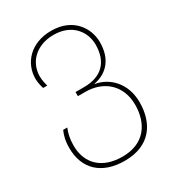

<svg xmlns="http://www.w3.org/2000/svg" viewBox="-187 -650 925 1012"><g transform="rotate(-30 275.0 -144.0)"><path d="M275 250C432 250 496 146 496 21C496 -95 421 -167 339 -180V-182C421 -198 473 -257 473 -358C473 -443 413 -538 280 -538C153 -538 82 -454 82 -360C82 -336 89 -310 93 -298H118C115 -309 108 -334 108 -360C108 -442 171 -513 280 -513C392 -513 447 -436 447 -358C447 -250 386 -194 283 -194H230V-169H275C386 -169 469 -99 469 21C469 131 412 225 275 225C155 225 80 159 80 45C80 4 88 -28 99 -54H74C63 -29 54 0 54 45C54 173 135 250 275 250Z"/></g></svg>

Font: Noto Sans Georgian Thin
Style: Regular
Weight: 100
Designer: Monotype Design Team, Akaki Razmadze
Foundry: Google LLC
Version: Version 2.005